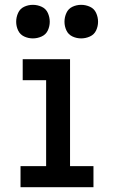

<svg xmlns="http://www.w3.org/2000/svg" viewBox="-20 -775 472 795"><path d="M65 0H367V-87H270V-530H74V-443H171V-87H65ZM316 -616Q335 -616 352.5 -624Q370 -632 378 -649Q386 -666 386 -685Q386 -704 378 -721.5Q370 -739 352.5 -747Q335 -755 316 -755Q297 -755 280 -747Q263 -739 255 -721.5Q247 -704 247 -685Q247 -666 255 -649Q263 -632 280 -624Q297 -616 316 -616ZM116 -616Q135 -616 152.5 -624Q170 -632 178 -649Q186 -666 186 -685Q186 -704 178 -721.5Q170 -739 152.5 -747Q135 -755 116 -755Q97 -755 80 -747Q63 -739 55 -721.5Q47 -704 47 -685Q47 -666 55 -649Q63 -632 80 -624Q97 -616 116 -616Z"/></svg>

Font: Iosevka Sparkle Medium
Style: Regular
Weight: 500
Designer: Belleve Invis
Foundry: Belleve Invis
Version: Version 4.5.0; ttfautohint (v1.8.3)